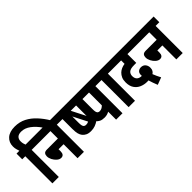

<svg xmlns="http://www.w3.org/2000/svg" viewBox="13 -1702 2574 2574"><g transform="rotate(-45 1299.5 -415.5)"><path d="M58 -514H0V-622H54Q47 -643 40 -668Q33 -693 33 -723Q33 -801 86.5 -848.5Q140 -896 238 -896Q329 -896 401.5 -858.5Q474 -821 533 -757Q592 -693 639 -615H499Q447 -692 384 -739.5Q321 -787 252 -787Q202 -787 178.5 -763.5Q155 -740 155 -700Q155 -676 159.5 -657Q164 -638 171 -622H249V-514H179V0H58Z M237 -622H726V-514H656V0H535V-265H440V-227Q440 -157 384 -157Q354 -157 325.5 -181.5Q297 -206 279 -241Q261 -276 261 -308Q261 -337 275 -355Q289 -373 329 -373H535V-514H237Z M1029 -300 1071 -178Q1036 -154 1000.5 -141Q965 -128 921 -128Q875 -128 846 -142.5Q817 -157 799 -179Q781 -202 772 -235Q763 -268 763 -330V-514H714V-622H1032V-514H920ZM935 -235Q961 -235 982 -247L881 -445V-332Q881 -297 884 -280.5Q887 -264 894 -253Q900 -245 909.5 -240Q919 -235 935 -235Z M1387 -514V0H1266V-151Q1247 -140 1225.5 -134Q1204 -128 1177 -128Q1132 -128 1103.5 -142.5Q1075 -157 1057 -179Q1039 -202 1030 -235Q1021 -268 1021 -330V-514H972V-622H1457V-514ZM1266 -514H1142V-330Q1142 -294 1145 -277.5Q1148 -261 1156 -250Q1168 -235 1192 -235Q1213 -235 1231.5 -244.5Q1250 -254 1266 -271Z M1624 -514V0H1503V-514H1445V-622H1694V-514Z M1991 65Q1977 30 1965 -3Q1953 -36 1945 -65Q1932 -64 1920 -64Q1865 -64 1817 -84.5Q1769 -105 1739 -149Q1709 -193 1709 -263Q1709 -310 1723.5 -342.5Q1738 -375 1762 -398Q1784 -419 1812.5 -431.5Q1841 -444 1875 -449V-514H1682V-622H2122V-514H1995V-347H1957Q1917 -347 1893.5 -341Q1870 -335 1854 -320Q1844 -310 1837.5 -295Q1831 -280 1831 -260Q1831 -217 1855 -194Q1879 -171 1925 -171Q1924 -180 1924 -188Q1924 -226 1945.5 -244Q1967 -262 1997 -262Q2038 -262 2061 -234.5Q2084 -207 2084 -168Q2084 -136 2072 -117Q2060 -98 2042 -87Q2052 -60 2066 -30.5Q2080 -1 2094 26Z M2110 -622H2599V-514H2529V0H2408V-265H2313V-227Q2313 -157 2257 -157Q2227 -157 2198.5 -181.5Q2170 -206 2152 -241Q2134 -276 2134 -308Q2134 -337 2148 -355Q2162 -373 2202 -373H2408V-514H2110Z"/></g></svg>

Font: Noto Sans Devanagari UI ExtraCondensed
Style: Bold
Weight: 700
Width: 2
Designer: Jelle Bosma - Monotype Design Team
Foundry: Monotype Imaging Inc.
Version: Version 2.004